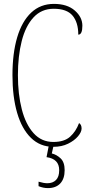

<svg xmlns="http://www.w3.org/2000/svg" viewBox="-20 -744 467 986"><path d="M254 10Q186 10 139 -36Q92 -82 68 -164.5Q44 -247 44 -358Q44 -471 68.5 -553Q93 -635 140.5 -679.5Q188 -724 257 -724Q325 -724 364 -690Q403 -656 403 -612Q403 -566 382 -566Q382 -629 352.5 -664Q323 -699 256 -699Q193 -699 152 -654.5Q111 -610 91.5 -533Q72 -456 72 -358Q72 -260 92 -182.5Q112 -105 152.5 -60Q193 -15 254 -15Q310 -15 340 -42Q370 -69 386 -112Q399 -104 399 -84Q399 -66 380.5 -44Q362 -22 329.5 -6Q297 10 254 10ZM226 222Q202 222 178 212V189Q205 197 223 197Q251 197 267.5 180.5Q284 164 284 130Q284 72 219 63L233 -9H258L246 44Q271 50 291.5 69.5Q312 89 312 130Q312 174 289.5 198Q267 222 226 222Z"/></svg>

Font: Noto Serif Ethiopic ExtraCondensed Thin
Style: Regular
Weight: 100
Width: 2
Designer: Monotype Design Team
Foundry: Monotype Imaging Inc.
Version: Version 2.102; ttfautohint (v1.8.4.7-5d5b)